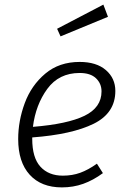

<svg xmlns="http://www.w3.org/2000/svg" viewBox="-20 -803 553 834"><path d="M120 -206V-200Q120 -118 155.5 -79Q191 -40 253 -40Q294 -40 328.5 -52.5Q363 -65 401 -92L427 -51Q385 -20 341.5 -4.5Q298 11 249 11Q159 11 109 -44Q59 -99 59 -199Q59 -278 87.5 -355Q116 -432 176.5 -483Q237 -534 326 -534Q399 -534 440 -498.5Q481 -463 481 -408Q481 -312 387 -265.5Q293 -219 120 -206ZM123 -252Q273 -264 347 -300Q421 -336 421 -406Q421 -440 397 -463Q373 -486 326 -486Q236 -486 185.5 -417Q135 -348 123 -252ZM449 -730 243 -645 228 -678 429 -783Z"/></svg>

Font: Fira Sans Light
Style: Italic
Weight: 300
Italic angle: -8°
Designer: bBox Type GmbH & Carrois Corporate GbR & Edenspiekermann AG
Foundry: bBox Type GmbH & Carrois Corporate GbR & Edenspiekermann AG
Version: Version 4.301